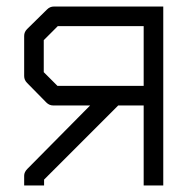

<svg xmlns="http://www.w3.org/2000/svg" viewBox="-20 -617 580 588"><path d="M256 -294H143Q131 -294 122 -303L63 -363Q54 -372 54 -384V-507Q54 -519 63 -528L124 -588Q133 -597 145 -597H480V-49H420V-294H342L115 -67V-49H54V-79Q54 -90 64 -100ZM420 -354V-537H157L114 -494V-396L156 -354Z"/></svg>

Font: 3270 Nerd Font
Style: Regular
Weight: 400
Monospace: yes
Version: Version 3.0.1;Nerd Fonts 3.3.0